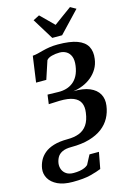

<svg xmlns="http://www.w3.org/2000/svg" viewBox="-214 -1079 973 1425"><g transform="rotate(-15 272.5 -366.5)"><path d="M160.5 263.5Q90 263.5 44.8 241.8Q-0.5 220 -20.8 184.8Q-41 149.5 -35.5 109.5Q-31 78.5 -16.5 49.5Q-2 20.5 25.5 -2.8Q53 -26 97 -39.5Q141 -53 204.5 -53Q256 -53 293.8 -67.8Q331.5 -82.5 355 -116.5Q378.5 -150.5 386 -208Q392.5 -252 378.5 -282.8Q364.5 -313.5 326.2 -329.2Q288 -345 219.5 -343.5L136.5 -340L146 -411L228 -409Q259.5 -408 288.2 -415.8Q317 -423.5 340.8 -441.8Q364.5 -460 380.5 -490Q396.5 -520 402.5 -564Q408.5 -607.5 397.5 -635Q386.5 -662.5 364 -676Q341.5 -689.5 313 -689.5Q281.5 -689.5 252.8 -682Q224 -674.5 211.5 -658.5L165.5 -519H87L115 -718Q135 -719.5 155.2 -724.5Q175.5 -729.5 199 -735.8Q222.5 -742 251 -746.5Q279.5 -751 315 -751Q409 -751 463.8 -730.8Q518.5 -710.5 539.8 -671.5Q561 -632.5 553 -576.5Q547.5 -535 528 -502.2Q508.5 -469.5 479.2 -445.2Q450 -421 413.8 -406Q377.5 -391 337.5 -385.5Q413.5 -387.5 462.5 -366.8Q511.5 -346 533 -307.8Q554.5 -269.5 547 -218Q540.5 -169 517.8 -127Q495 -85 454.8 -54.5Q414.5 -24 355.5 -6.8Q296.5 10.5 216 10.5Q172 10.5 146 23.2Q120 36 108 57.2Q96 78.5 92.5 103.5Q89.5 128 98.2 150.2Q107 172.5 128.2 186.8Q149.5 201 183.5 201Q208.5 201 229.5 197.5Q250.5 194 266.8 187Q283 180 294 170L332 98H404.5L381 223.5Q350 236.5 298 250Q246 263.5 160.5 263.5ZM289 -808.5 189 -971 237 -995.5Q262.5 -970.5 287.8 -945.5Q313 -920.5 338 -895.5Q372 -920.5 406.2 -945.5Q440.5 -970.5 475 -995.5L518.5 -971L364.5 -808.5Z"/></g></svg>

Font: Merriweather 28pt
Style: Bold Italic
Weight: 700
Italic angle: -7.8°
Version: Version 2.101